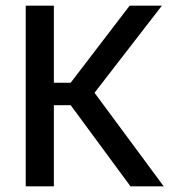

<svg xmlns="http://www.w3.org/2000/svg" viewBox="-20 -659 614 679"><path d="M559 0H441.5L230 -287H163.5V-366.5H230L438.5 -639H552.5L305.5 -319.5L305 -343.5ZM170.5 0H71V-639H170.5Z"/></svg>

Font: Anek Devanagari Medium
Style: Regular
Weight: 500
Designer: Kailash Malviya (Devanagari) & Yesha Goshar (Latin)
Foundry: Ek Type
Version: Version 1.003